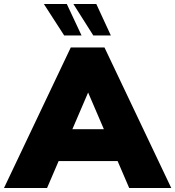

<svg xmlns="http://www.w3.org/2000/svg" viewBox="-54 -943 879 963"><path d="M536 -135H240L182 0H-34L301 -705H470L805 0H594ZM467 -295 388 -479 309 -295ZM166 -923H281L355 -765H268ZM314 -923H429L502 -765H414Z"/></svg>

Font: Nunito Sans Heavy
Style: Regular
Weight: 400
Designer: Vernon Adams
Foundry: Vernon Adams
Version: Version 2.500